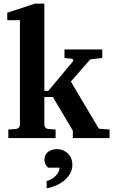

<svg xmlns="http://www.w3.org/2000/svg" viewBox="-20 -760 632 1057"><path d="M380.9 0V-41L271 -226.1H224.1V-73.2Q224.1 -64 230.2 -57.4Q236.3 -50.8 246.1 -49.8L286.1 -46.9V0H25.9V-46.9L67.9 -49.8Q77.1 -50.8 83.5 -57.4Q89.8 -64 89.8 -73.2V-648.9H20V-689.9L172.9 -740.2H224.1V-259.8H246.1L379.9 -419.9Q384.8 -425.3 382.6 -430.7Q380.4 -436 373 -437L335 -440.9V-487.8H543V-440.9L477.1 -433.1L370.1 -311L523.9 -51.8L583 -46.9V0ZM378.4 146Q378.4 171.4 367.2 192.9Q356 214.4 336.4 231.2Q316.9 248 291.3 259.8Q265.6 271.5 236.8 276.9V236.8Q251.5 232.9 264.2 225.3Q276.9 217.8 286.6 207.8Q296.4 197.8 302 186.3Q307.6 174.8 307.6 163.1H244.6Q234.9 153.8 229.7 142.3Q224.6 130.9 224.6 119.1Q224.6 104.5 230.2 93.5Q235.8 82.5 245.4 75.4Q254.9 68.4 267.1 64.7Q279.3 61 292.5 61Q311.5 61 327.4 67.6Q343.3 74.2 354.7 85.9Q366.2 97.7 372.3 113Q378.4 128.4 378.4 146Z"/></svg>

Font: Charis SIL Eur
Style: Bold
Weight: 700
Foundry: SIL International
Version: Version 5.000